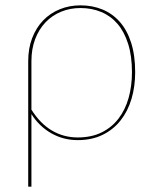

<svg xmlns="http://www.w3.org/2000/svg" viewBox="-20 -518 586 718"><path d="M97.5 -108Q130.5 -55.5 174.2 -29.8Q218 -4 270.5 -4Q322 -4 360 -22.8Q398 -41.5 423.2 -74.5Q448.5 -107.5 461 -152Q473.5 -196.5 473.5 -248Q473.5 -308.5 459.2 -353.8Q445 -399 419.5 -428.8Q394 -458.5 358.5 -473.2Q323 -488 281 -488Q242 -488 208.5 -474.2Q175 -460.5 150.2 -434.5Q125.5 -408.5 111.5 -371.8Q97.5 -335 97.5 -289ZM85.5 -289Q85.5 -337.5 100.5 -376.2Q115.5 -415 141.8 -442Q168 -469 203.8 -483.5Q239.5 -498 281 -498Q325 -498 362.5 -482.8Q400 -467.5 427.5 -436.8Q455 -406 470.2 -358.8Q485.5 -311.5 485.5 -248Q485.5 -194.5 471.8 -148.2Q458 -102 431 -67.8Q404 -33.5 363.8 -13.8Q323.5 6 270.5 6Q216.5 6 171.2 -20Q126 -46 97.5 -91.5V180H85.5Z"/></svg>

Font: Lato 2
Style: Regular
Weight: 100
Designer: Lukasz Dziedzic with Adam Twardoch and Botio Nikoltchev
Foundry: tyPoland Lukasz Dziedzic
Version: Version 2.015; 2015-08-06; http://www.latofonts.com/